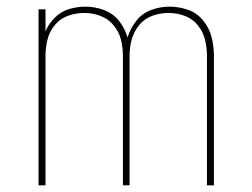

<svg xmlns="http://www.w3.org/2000/svg" viewBox="-20 -558 760 578"><path d="M96 0H117V-390Q117 -415 123 -439Q129 -463 145 -482.5Q161 -502 185 -510.5Q209 -519 233 -519Q258 -519 281.5 -510.5Q305 -502 321.5 -482.5Q338 -463 344 -439Q350 -415 350 -390V0H370V-390Q370 -415 376.5 -439Q383 -463 399 -482.5Q415 -502 438.5 -510.5Q462 -519 487 -519Q512 -519 535.5 -510.5Q559 -502 575 -482.5Q591 -463 597 -439Q603 -415 603 -390V0H624V-390Q624 -418 617 -446Q610 -474 591.5 -496.5Q573 -519 546 -528.5Q519 -538 490 -538Q462 -538 435 -528Q408 -518 390 -495Q372 -472 364 -445Q356 -473 338 -495.5Q320 -518 292.5 -528Q265 -538 237 -538Q212 -538 187.5 -530.5Q163 -523 145 -505Q127 -487 117 -464Q117 -464 117 -464Q117 -464 117 -464V-530H96Z"/></svg>

Font: Iosevka Sparkle Thin
Style: Regular
Weight: 100
Designer: Belleve Invis
Foundry: Belleve Invis
Version: Version 4.5.0; ttfautohint (v1.8.3)